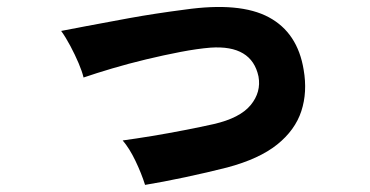

<svg xmlns="http://www.w3.org/2000/svg" viewBox="-20 -496 1040 540"><path d="M388 24Q378 -8 361 -43.5Q344 -79 325 -101Q362 -106 407.5 -113.5Q453 -121 499 -130Q545 -139 581 -147Q655 -164 685 -200.5Q715 -237 707 -281Q688 -370 572 -362Q535 -359 488 -350Q441 -341 391 -329Q341 -317 295.5 -303.5Q250 -290 215 -278Q211 -295 201 -318.5Q191 -342 178 -366.5Q165 -391 152 -409Q173 -413 222.5 -422.5Q272 -432 343.5 -445Q415 -458 500 -469Q655 -491 736 -447.5Q817 -404 834 -300Q845 -237 827.5 -183.5Q810 -130 759.5 -89.5Q709 -49 619 -25Q564 -11 500.5 2.5Q437 16 388 24Z"/></svg>

Font: Zen Kaku Gothic Antique Black
Style: Regular
Weight: 900
Designer: Yoshimichi Ohira
Foundry: Positype
Version: Version 1.001